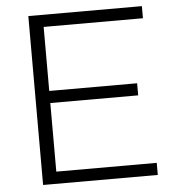

<svg xmlns="http://www.w3.org/2000/svg" viewBox="-53 -789 762 838"><g transform="rotate(-5 328.5 -370.0)"><path d="M164.5 -53H604.5V0H102V-740H599.5V-687H164.5V-406.5H549.5V-353.5H164.5Z"/></g></svg>

Font: Encode Sans Expanded Light
Style: Regular
Weight: 300
Width: 7
Designer: Multiple Designers
Foundry: Impallari Type
Version: Version 2.000